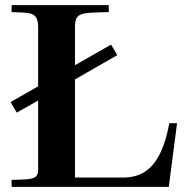

<svg xmlns="http://www.w3.org/2000/svg" viewBox="-20 -725 721 745"><path d="M25 -27V0H635L667 -247H637C604 -67 530 -36 455 -36H271V-417L435 -511L411 -552L271 -472V-617C270 -680 297 -675 402 -678V-705H25V-678C100 -675 128 -680 128 -617V-390L21 -329L45 -288L128 -335V-68C128 -25 100 -30 25 -27Z"/></svg>

Font: Ortica Linear
Style: Bold
Weight: 700
Designer: Benedetta Bovani
Foundry: Collletttivo
Version: Version 2.000;Glyphs 3.1.2 (3151)